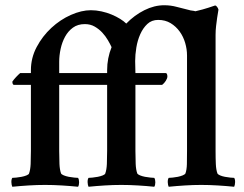

<svg xmlns="http://www.w3.org/2000/svg" viewBox="-20 -709 930 733"><path d="M389 -430V-441Q389 -487 406 -529Q401 -540 392 -555.5Q383 -571 370.5 -584.5Q358 -598 341.5 -607.5Q325 -617 304 -617Q277 -617 258.5 -603.5Q240 -590 228.5 -569Q217 -548 211.5 -522.5Q206 -497 206 -473V-430ZM327 -670Q347 -670 367.5 -665.5Q388 -661 406 -653.5Q424 -646 438.5 -637Q453 -628 462 -619Q493 -651 531 -670Q569 -689 607 -689Q632 -689 655.5 -682.5Q679 -676 701 -671Q707 -669 713 -668.5Q719 -668 726 -666Q756 -673 775.5 -679.5Q795 -686 801 -688Q805 -688 809 -682.5Q813 -677 814 -672Q811 -657 809 -641Q807 -627 805 -610Q803 -593 803 -576V-133Q803 -104 804 -82.5Q805 -61 810 -47Q812 -43 820 -39.5Q828 -36 838.5 -34Q849 -32 859 -31Q869 -30 874 -30Q878 -24 877.5 -13Q877 -2 874 4Q844 1 811.5 -1Q779 -3 748 -3Q718 -3 686 -1Q654 1 624 4Q621 -2 620.5 -13Q620 -24 624 -30Q629 -30 639 -31Q649 -32 659 -34Q669 -36 677.5 -39.5Q686 -43 688 -47Q693 -61 693.5 -82.5Q694 -104 694 -133V-497Q694 -521 687 -545Q680 -569 666 -588.5Q652 -608 631.5 -620.5Q611 -633 584 -633Q559 -633 542.5 -617.5Q526 -602 515.5 -578.5Q505 -555 500.5 -527.5Q496 -500 496 -476L497 -430H613Q616 -430 617.5 -426Q619 -422 619 -417Q619 -410 613 -400.5Q607 -391 599 -385H497V-133Q497 -105 498 -83Q499 -61 504 -47Q506 -43 514.5 -39.5Q523 -36 533.5 -34Q544 -32 554.5 -31Q565 -30 569 -30Q573 -24 573 -13Q573 -2 569 4Q540 1 507 -1Q474 -3 443 -3Q412 -3 380 -1Q348 1 318 4Q315 -2 314.5 -13Q314 -24 318 -30Q323 -30 333 -31Q343 -32 353.5 -34Q364 -36 372.5 -39.5Q381 -43 382 -47Q387 -61 388 -83Q389 -105 389 -133V-385H206V-133Q206 -105 207 -83Q208 -61 213 -47Q215 -43 223.5 -39.5Q232 -36 242.5 -34Q253 -32 263.5 -31Q274 -30 278 -30Q282 -24 282 -13Q282 -2 278 4Q249 1 216 -1Q183 -3 152 -3Q121 -3 89 -1Q57 1 27 4Q24 -2 23.5 -13Q23 -24 27 -30Q32 -30 42 -31Q52 -32 62.5 -34Q73 -36 81.5 -39.5Q90 -43 91 -47Q96 -61 97 -83Q98 -105 98 -133V-385H32Q29 -387 28 -390.5Q27 -394 27 -397Q32 -405 41.5 -415Q51 -425 57 -430H98V-441Q98 -488 120 -529.5Q142 -571 176 -602.5Q210 -634 250.5 -652Q291 -670 327 -670Z"/></svg>

Font: Vermiglione SemiBold
Style: Regular
Weight: 600
Version: Version 1.000